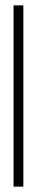

<svg xmlns="http://www.w3.org/2000/svg" viewBox="-20 -695 148 715"><path d="M30.5 0H67V-675H30.5Z"/></svg>

Font: Anybody ExtraCondensed ExtraLight
Style: Regular
Weight: 250
Width: 2
Version: Version 1.113;gftools[0.9.25]